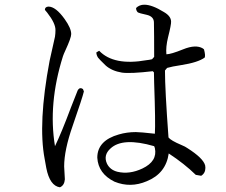

<svg xmlns="http://www.w3.org/2000/svg" viewBox="-20 -751 960 817"><path d="M836 -3 813 -7Q765 -54 698 -98Q686 -13 605 20Q535 50 467 22Q398 -12 394 -80Q394 -153 486 -179Q520 -189 558 -189Q576 -189 639 -182Q642 -228 636 -397Q636 -423 635 -443L630 -448Q535 -437 499 -442Q456 -449 430 -472Q402 -499 397 -506Q390 -517 390 -528L402 -535Q464 -470 604 -495Q615 -496 627 -499L636 -509Q636 -606 635 -655Q635 -681 604 -688Q572 -695 567 -698Q559 -705 559 -717Q573 -731 594 -731Q627 -731 677 -700Q707 -683 708 -660Q709 -647 695 -592Q685 -551 688 -520Q707 -520 759 -541Q813 -563 843 -545Q846 -543 848 -541Q855 -515 851 -506Q822 -485 751 -474Q711 -468 691 -462L682 -451Q682 -370 697 -166Q707 -153 752 -134Q769 -127 777 -121Q845 -78 853 -47Q854 -42 854 -37Q854 -14 836 -3ZM636 -129Q502 -168 450 -119Q419 -91 435 -55Q448 -28 480 -20Q531 -8 586 -34Q651 -65 639 -121Q638 -125 636 -129ZM337 -362Q331 -336 289 -215Q253 -112 253 -43L256 12Q254 38 235 46Q192 40 177 -36L170 -75Q141 -226 191 -492L214 -595Q216 -609 216 -622Q217 -651 181 -697Q174 -705 171 -709Q171 -722 186 -723Q217 -723 255 -670Q283 -631 283 -606Q283 -590 258 -536Q251 -521 248 -512Q184 -309 214 -129Q242 -187 282 -294L310 -365Q311 -368 312 -369Q321 -381 333 -372Z"/></svg>

Font: cwTeXKai
Style: Medium
Weight: 500
Version: Version 1.17